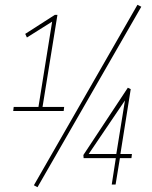

<svg xmlns="http://www.w3.org/2000/svg" viewBox="-20 -768 631 799"><path d="M35 -306 37 -323H140L197 -678L92 -612L85 -627L208 -706H219L157 -323H247L245 -306ZM136 11 121 3 552 -748 568 -740ZM328 -110 327 -123 512 -403 524 -397 481 -127H529L527 -110H479L461 0H445L462 -110ZM349 -127H464L500 -350Z"/></svg>

Font: Georama SemiCondensed Thin
Style: Italic
Weight: 100
Width: 4
Italic angle: -9°
Designer: Jean-Baptiste Levee
Foundry: Production Type
Version: Version 1.000